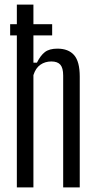

<svg xmlns="http://www.w3.org/2000/svg" viewBox="-20 -820 420 840"><path d="M53.7 0V-800H126.2V-545.7H141.5Q156.9 -577 176.3 -592.1Q195.8 -607.2 231.2 -607.2Q279.4 -607.2 304.2 -578.9Q328.9 -550.7 328.9 -484.7V0H256.4V-489.8Q256.4 -522.7 244 -536.9Q231.6 -551.1 204.8 -551.1Q177.2 -551.1 156.6 -536.7Q136 -522.4 126.2 -491.4V0ZM24.4 -714.1H208.2V-665.2H24.4Z"/></svg>

Font: Big Shoulders Thin
Style: Regular
Weight: 100
Designer: Patric King
Foundry: XO Type Co
Version: Version 2.002